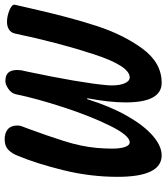

<svg xmlns="http://www.w3.org/2000/svg" viewBox="35 -730 713 823"><g transform="rotate(-90 391.5 -318.5)"><path d="M137 18Q45 18 45 -171Q45 -287 73 -401.5Q101 -516 135 -598Q145 -624 161 -639.5Q177 -655 206 -655Q233 -655 249 -641.5Q265 -628 265 -601L264 -589Q264 -587 252 -556Q222 -475 198.5 -401Q175 -327 169 -260Q166 -226 166 -193Q166 -160 173 -139.5Q180 -119 193 -119Q222 -119 263.5 -202.5Q305 -286 343 -402.5Q381 -519 399 -607Q403 -626 422 -639Q441 -652 455 -652Q480 -652 491.5 -639.5Q503 -627 503 -601L502 -587Q502 -583 500 -576Q498 -569 496 -558Q448 -330 438 -218Q437 -210 437 -194Q437 -160 446.5 -139.5Q456 -119 471 -119Q520 -119 570 -271.5Q620 -424 659 -610Q663 -628 676.5 -636.5Q690 -645 709 -645Q733 -645 758 -635Q783 -625 783 -613L767 -543Q730 -379 692.5 -263Q655 -147 594.5 -64.5Q534 18 448 18Q364 18 364 -136Q364 -207 382 -301H378Q347 -202 306 -130Q265 -58 221 -20Q177 18 137 18Z"/></g></svg>

Font: Sriracha
Style: Regular
Weight: 400
Designer: Suppakit Chalermlarp
Version: Version 1.002g